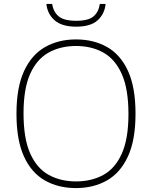

<svg xmlns="http://www.w3.org/2000/svg" viewBox="-20 -950 775 979"><path d="M367.5 9Q277.5 9 209 -29.8Q140.5 -68.5 102.2 -152Q64 -235.5 64 -370Q64 -504.5 102.8 -588Q141.5 -671.5 210 -710.2Q278.5 -749 367.5 -749Q457.5 -749 526 -710.2Q594.5 -671.5 632.8 -588Q671 -504.5 671 -370Q671 -235.5 632.2 -152Q593.5 -68.5 525 -29.8Q456.5 9 367.5 9ZM367.5 -25Q447 -25 507.2 -58.2Q567.5 -91.5 601.2 -167Q635 -242.5 635 -368Q635 -496 601.2 -572Q567.5 -648 507.2 -681.8Q447 -715.5 367.5 -715.5Q288.5 -715.5 228 -682Q167.5 -648.5 133.8 -573.2Q100 -498 100 -372Q100 -244 133.8 -168Q167.5 -92 228 -58.5Q288.5 -25 367.5 -25ZM368.5 -814Q295 -814 258.2 -846.8Q221.5 -879.5 216.5 -930H246Q252 -889.5 279 -866.8Q306 -844 368.5 -844Q431 -844 457.2 -866.8Q483.5 -889.5 489 -930H518.5Q513.5 -879 477.8 -846.5Q442 -814 368.5 -814Z"/></svg>

Font: Encode Sans SmExp Th
Style: Regular
Weight: 100
Width: 6
Designer: Multiple Designers
Foundry: Impallari Type
Version: Version 3.002; ttfautohint (v1.8.3) -l 8 -r 50 -G 200 -x 14 